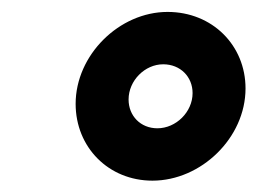

<svg xmlns="http://www.w3.org/2000/svg" viewBox="-20 -728 463 330"><path d="M242 -417.5C325.5 -417.5 402 -491 402 -576C402 -650 345 -707.5 268 -707.5C185 -707.5 110 -633.5 110 -549.5C110 -475 166.5 -417.5 242 -417.5ZM201 -557C201 -589.5 229 -617.5 260.5 -617.5C290 -617.5 311 -596 311 -568C311 -535.5 282.5 -507.5 250.5 -507.5C221.5 -507.5 201 -529 201 -557Z"/></svg>

Font: HK Grotesk ExtraBold
Style: Italic
Weight: 800
Italic angle: -16°
Designer: Alfredo Marco Pradil
Foundry: Hanken Design Co.
Version: Version 3.001;FEAKit 1.0